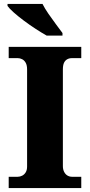

<svg xmlns="http://www.w3.org/2000/svg" viewBox="-20 -951 455 971"><path d="M24 0V-57H70Q81 -57 92 -62.5Q103 -68 110 -79.5Q117 -91 117 -109V-600Q117 -621 110 -633.5Q103 -646 92 -651.5Q81 -657 70 -657H24V-714H391V-657H344Q330 -657 319.5 -651Q309 -645 303.5 -633Q298 -621 298 -599V-111Q298 -94 304.5 -81.5Q311 -69 321.5 -63Q332 -57 344 -57H391V0ZM216 -771Q191 -785 161 -804.5Q131 -824 101.5 -846Q72 -868 49.5 -888Q27 -908 18 -921V-931H195Q206 -909 224.5 -882Q243 -855 262.5 -829Q282 -803 296 -784V-771Z"/></svg>

Font: Noto Serif Hebrew ExtraBold
Style: Regular
Weight: 800
Version: Version 2.003